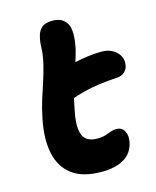

<svg xmlns="http://www.w3.org/2000/svg" viewBox="-110 -790 715 879"><g transform="rotate(-15 247.5 -350.5)"><path d="M262.8 13Q173 13 122.9 -25.2Q72.8 -63.4 58.7 -131.5Q44.6 -199.6 62.6 -290Q72.8 -340.2 85 -379.1Q97.2 -418 109.6 -454.7Q122 -491.4 131.8 -532.8Q142.2 -577.8 142.4 -605.5Q142.6 -633.2 149 -659Q154.6 -684.4 171.6 -699.2Q188.6 -714 223 -714Q271.4 -714 290.8 -678.4Q310.2 -642.8 291.6 -557.8Q284 -529 274.7 -500.2Q265.4 -471.4 254.8 -440.5Q244.2 -409.6 234.3 -374.1Q224.4 -338.6 216.2 -295.6Q204 -237.4 208.1 -203.2Q212.2 -169 231.1 -154.2Q250 -139.4 281.8 -139.4Q306 -139.4 321.4 -144.4Q336.8 -149.4 349.5 -154.3Q362.2 -159.2 376 -159.2Q403.8 -159.2 415.1 -137Q426.4 -114.8 420.4 -86.2Q410.8 -36.2 370 -11.6Q329.2 13 262.8 13ZM206.6 -339Q162 -321.8 143.1 -340.4Q124.2 -359 131.2 -393.8Q136.8 -423 152.2 -446.5Q167.6 -470 216 -486.4Q245 -496.2 277.5 -503.6Q310 -511 342.5 -515Q375 -519 402.8 -519Q433.4 -519 455.4 -506.4Q477.4 -493.8 487.9 -473.9Q498.4 -454 494 -429.6Q491 -412.4 478 -400Q465 -387.6 445.8 -385.6Q395.8 -382.6 356.5 -377.3Q317.2 -372 281.6 -363Q246 -354 206.6 -339Z"/></g></svg>

Font: Shantell Sans Light
Style: Italic
Weight: 300
Italic angle: -11°
Designer: Stephen Nixon, Anya Danilova, Shantell Martin
Foundry: Arrow Type
Version: Version 1.008;[ac192a2d6]